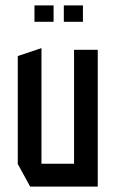

<svg xmlns="http://www.w3.org/2000/svg" viewBox="-20 -693 429 713"><path d="M255 0V-508H343V0H256ZM92 0 46 -84V-85H255V0ZM46 -85V-485L133 -514H134V-85ZM217 -612V-673H288V-612ZM108 -612V-673H179V-612Z"/></svg>

Font: Foldit
Style: Regular
Weight: 400
Version: Version 1.003